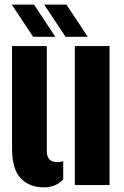

<svg xmlns="http://www.w3.org/2000/svg" viewBox="-20 -799 534 829"><path d="M32 -159V-600H182V-146Q182 -99 228 -99Q239.5 -99 253 -103V-24Q220.5 10 169 10Q107 10 69.5 -29.2Q32 -68.5 32 -159ZM303 0V-600H453V0ZM123 -640 31 -779H127L219 -640ZM263 -640 171 -779H267L359 -640Z"/></svg>

Font: Big Shoulders Stencil Display Black
Style: Regular
Weight: 900
Designer: Patric King
Foundry: XO Type Co
Version: Version 1.000